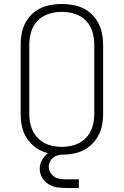

<svg xmlns="http://www.w3.org/2000/svg" viewBox="-20 -763 616 957"><path d="M288 8Q321 8 353.5 1Q386 -6 413.5 -24.5Q441 -43 460 -70.5Q479 -98 486.5 -130Q494 -162 494 -195V-540Q494 -573 486.5 -605Q479 -637 460 -665Q441 -693 413.5 -711Q386 -729 353.5 -736Q321 -743 288 -743Q255 -743 222.5 -736Q190 -729 162.5 -711Q135 -693 116 -665Q97 -637 90 -605Q83 -573 83 -540V-195Q83 -162 90 -130Q97 -98 116 -70.5Q135 -43 162.5 -24.5Q190 -6 222.5 1Q255 8 288 8ZM288 -31Q255 -31 223.5 -41Q192 -51 168.5 -75Q145 -99 135.5 -130.5Q126 -162 126 -195V-540Q126 -573 135.5 -605Q145 -637 168.5 -660.5Q192 -684 223.5 -694Q255 -704 288 -704Q321 -704 353 -694Q385 -684 408 -660.5Q431 -637 440.5 -605Q450 -573 450 -540V-195Q450 -162 440.5 -130.5Q431 -99 408 -75Q385 -51 353 -41Q321 -31 288 -31ZM313 174H373V131H313Q292 131 272 127Q252 123 237.5 106Q223 89 223 69Q223 52 232 37.5Q241 23 256.5 15.5Q272 8 288 8V-22Q261 -22 235.5 -9.5Q210 3 194 27Q178 51 178 78Q178 102 190 122.5Q202 143 222.5 155.5Q243 168 266.5 171Q290 174 313 174Z"/></svg>

Font: Iosevka Sparkle Extralight
Style: Regular
Weight: 200
Designer: Belleve Invis
Foundry: Belleve Invis
Version: Version 4.5.0; ttfautohint (v1.8.3)